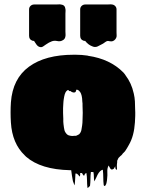

<svg xmlns="http://www.w3.org/2000/svg" viewBox="-20 -786 682 898"><path d="M612 -276Q613 -260 612.5 -244Q612 -228 611 -213Q609 -182 602 -155.5Q595 -129 582 -107Q578 -100 574 -93Q570 -86 565 -79Q560 -73 554 -68Q554 -67 553.5 -66.5Q553 -66 553 -66Q549 -60 543 -56Q542 -55 541 -54Q540 -53 538 -51Q537 -50 536 -49Q535 -48 534 -47L528 -34Q528 -30 528 -26.5Q528 -23 527 -19Q526 -12 527 -0.5Q528 11 523 7Q520 4 519.5 -0.5Q519 -5 519 -9Q519 -7 517 -5Q516 -2 513.5 1.5Q511 5 507 6Q500 9 495.5 1.5Q491 -6 489 -10Q489 -10 489 -10.5Q489 -11 488 -12Q481 1 482 17.5Q483 34 481 50Q481 54 480 59.5Q479 65 478 70Q477 76 473 81Q473 84 469 84Q465 82 465 79Q463 62 463 44Q463 26 461 9Q461 9 460.5 8.5Q460 8 459 8Q456 9 453 11Q450 13 448 15Q441 22 436 32Q433 38 430.5 44Q428 50 425 55Q424 56 422.5 59.5Q421 63 421 62Q419 51 419 40Q419 29 417 19Q419 19 411.5 18.5Q404 18 405 19Q403 35 403 51Q403 67 401 83Q401 84 397.5 87Q394 90 393 91Q392 92 390.5 92.5Q389 93 389 92Q387 75 387 57.5Q387 40 384 23Q381 24 379 26Q377 28 377 28Q376 29 375.5 31.5Q375 34 373 36Q372 36 368 32Q367 30 366.5 28Q366 26 364 25Q364 24 363.5 24Q363 24 363 24Q362 23 362 23.5Q362 24 361 23H355Q355 27 355 31Q355 35 353 40Q353 40 345 31Q340 26 340 26.5Q340 27 337 26Q333 26 333 25Q332 39 331.5 52.5Q331 66 329 80Q329 82 327.5 78Q326 74 325 72Q324 69 323 66.5Q322 64 321 61Q318 48 316.5 35.5Q315 23 313 10H307Q171 7 102 -53L96 -59Q37 -115 31 -213Q28 -260 31 -307Q39 -418 115.5 -474Q192 -530 325 -530H334Q348 -530 362 -529Q376 -528 389 -526Q391 -526 392 -525Q495 -510 557 -447Q559 -445 562.5 -440.5Q566 -436 567 -434Q595 -397 605 -351Q605 -350 605.5 -349Q606 -348 606 -347Q610 -330 611 -311.5Q612 -293 612 -276ZM294 -157Q297 -155 301 -153Q312 -150 318 -150Q324 -150 330 -151H336Q340 -153 343.5 -154.5Q347 -156 350 -158Q358 -166 360.5 -177Q363 -188 364 -198Q365 -204 365.5 -211Q366 -218 366 -225Q367 -239 367 -258Q367 -277 366 -292Q366 -297 366 -302Q366 -307 365 -311Q365 -315 364.5 -318.5Q364 -322 364 -326Q361 -352 350 -361Q346 -365 344.5 -365.5Q343 -366 341 -366Q340 -366 339 -366.5Q338 -367 337 -366Q336 -365 335.5 -361.5Q335 -358 333 -356Q332 -354 327.5 -353.5Q323 -353 321 -354Q315 -355 310 -360H304Q303 -361 302 -362.5Q301 -364 299 -365Q296 -365 293 -362Q286 -356 283 -345.5Q280 -335 278 -321Q277 -318 277 -313Q277 -310 276.5 -306.5Q276 -303 276 -299Q275 -291 275 -280Q275 -269 275 -258Q275 -251 275.5 -244.5Q276 -238 276 -231Q276 -224 276 -217Q276 -210 277 -205Q279 -187 281.5 -177Q284 -167 294 -157ZM286 -744Q287 -739 286.5 -733Q286 -727 286 -722V-638Q286 -633 286.5 -627Q287 -621 286 -616Q284 -602 272 -597Q262 -591 248 -594Q234 -597 223 -593Q209 -588 195 -578Q189 -574 182 -569Q175 -564 167 -566Q162 -567 158 -570Q154 -573 151 -577Q147 -582 144.5 -586.5Q142 -591 139 -595H134Q133 -595 132.5 -595.5Q132 -596 131 -596Q116 -601 116 -619V-742Q116 -752 123 -758.5Q130 -765 140 -765H243Q248 -765 254 -765.5Q260 -766 265 -765Q284 -763 286 -744ZM523 -608 519 -602Q509 -590 494 -593Q491 -593 488 -594Q485 -595 482 -594Q477 -593 472 -589Q467 -585 462 -582Q450 -575 437 -569Q424 -563 410 -570Q402 -573 394 -579Q385 -586 378 -595H373Q372 -595 371.5 -595.5Q371 -596 370 -596Q355 -601 355 -619V-742Q355 -752 362 -758.5Q369 -765 379 -765H482Q487 -765 493 -765.5Q499 -766 504 -765Q513 -764 519 -757.5Q525 -751 525 -742V-634Q525 -627 525.5 -620.5Q526 -614 523 -608Z"/></svg>

Font: Rubik Wet Paint
Style: Regular
Weight: 400
Designer: Hubert and Fischer, NaN
Foundry: Hubert and Fischer, NaN
Version: Version 2.200